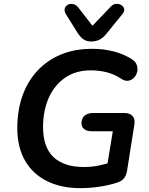

<svg xmlns="http://www.w3.org/2000/svg" viewBox="-20 -969 776 999"><path d="M398 10Q300 10 226 -26Q152 -62 111 -132Q70 -202 70 -303Q70 -393 96 -468Q122 -543 172.5 -598.5Q223 -654 295 -684.5Q367 -715 460 -715Q520 -715 573 -701Q626 -687 666 -661Q686 -648 692 -630Q698 -612 693.5 -594.5Q689 -577 677 -564.5Q665 -552 648 -549Q631 -546 611 -559Q577 -582 537 -592.5Q497 -603 453 -603Q374 -603 318.5 -564.5Q263 -526 233.5 -459.5Q204 -393 204 -308Q204 -202 259 -151Q314 -100 416 -100Q456 -100 493 -107.5Q530 -115 565 -127L532 -73L567 -286H458Q433 -286 418.5 -297Q404 -308 404 -327Q404 -353 420 -367Q436 -381 464 -381H627Q656 -381 670 -365Q684 -349 679 -320L641 -80Q637 -57 626 -42.5Q615 -28 593 -20Q552 -6 500 2Q448 10 398 10ZM454 -753Q430 -753 413.5 -765Q397 -777 383 -799L323 -895Q313 -912 317 -925Q321 -938 333.5 -944.5Q346 -951 361.5 -947.5Q377 -944 389 -928L461 -835L557 -935Q569 -948 584 -949Q599 -950 611 -942.5Q623 -935 626 -923Q629 -911 618 -897L535 -795Q518 -773 498.5 -763Q479 -753 454 -753Z"/></svg>

Font: Nunito ExtraLight
Style: Bold Italic
Weight: 700
Italic angle: -9°
Version: Version 3.602